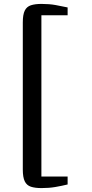

<svg xmlns="http://www.w3.org/2000/svg" viewBox="-20 -824 468 981"><path d="M192 137Q159 137 137.8 130Q116.5 123 106.5 102.5Q96.5 82 96.5 42V-709Q96.5 -749.5 106.5 -769.8Q116.5 -790 137.8 -797Q159 -804 192 -804Q232 -804 264 -798.2Q296 -792.5 325.5 -786V-746H191.5V78H325.5V118.5Q294.5 126 262.5 131.5Q230.5 137 192 137Z"/></svg>

Font: Merriweather 36pt Medium
Style: Regular
Weight: 500
Version: Version 2.100